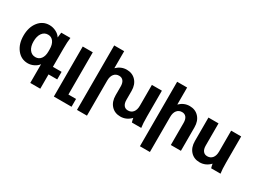

<svg xmlns="http://www.w3.org/2000/svg" viewBox="-53 -1415 3089 2327"><g transform="rotate(30 1491.5 -251.0)"><path d="M392.1 200.2V-62Q369.6 -30.3 328.6 -10.3Q287.6 9.8 245.1 9.8Q152.3 9.8 93.3 -64.7Q34.2 -139.2 34.2 -255.9Q34.2 -374 93.3 -449Q152.3 -523.9 245.1 -523.9Q294.4 -523.9 338.6 -501.2Q382.8 -478.5 403.8 -442.9Q406.2 -463.9 413.1 -515.1H541Q532.2 -457 532.2 -359.9V-106H653.8V0H532.2V200.2ZM392.1 -238.8V-270Q392.1 -336.9 364 -376Q335.9 -415 288.1 -415Q236.3 -415 205.6 -372.1Q174.8 -329.1 174.8 -255.9Q174.8 -184.6 205.6 -142.8Q236.3 -101.1 288.1 -101.1Q335.9 -101.1 364 -138.2Q392.1 -175.3 392.1 -238.8Z M722.2 200.2V-500H862.8V90.8H969.7V200.2Z M1185.5 -702.1V-463.9Q1247.1 -523.9 1326.7 -523.9Q1406.2 -523.9 1455.1 -470.7Q1503.9 -417.5 1503.9 -329.1V-206.1Q1503.9 -155.8 1524.7 -128.9Q1545.4 -102.1 1583.5 -102.1Q1627.9 -102.1 1654.3 -134.5Q1680.7 -167 1680.7 -225.1V-516.1H1820.8V-155.8Q1820.8 -54.2 1829.6 0H1698.7Q1689.9 -28.3 1685.5 -57.1Q1624 7.8 1539.6 7.8Q1460 7.8 1411.4 -45.4Q1362.8 -98.6 1362.8 -187V-310.1Q1362.8 -359.9 1341.8 -387Q1320.8 -414.1 1282.7 -414.1Q1238.3 -414.1 1211.9 -381.6Q1185.5 -349.1 1185.5 -291V200.2H1045.9V-702.1Z M2066.4 -702.1V-463.9Q2127.9 -523.9 2207.5 -523.9Q2287.1 -523.9 2335.9 -470.7Q2384.8 -417.5 2384.8 -329.1V0H2243.7V-310.1Q2243.7 -359.9 2222.7 -387Q2201.7 -414.1 2163.6 -414.1Q2119.1 -414.1 2092.8 -381.6Q2066.4 -349.1 2066.4 -291V200.2H1926.8V-702.1Z M2939 0H2808.1Q2799.3 -28.3 2794.9 -57.1Q2733.4 7.8 2648.9 7.8Q2569.3 7.8 2520.8 -45.4Q2472.2 -98.6 2472.2 -187V-516.1H2613.3V-206.1Q2613.3 -156.2 2634.3 -129.2Q2655.3 -102.1 2693.4 -102.1Q2737.8 -102.1 2763.9 -134.3Q2790 -166.5 2790 -225.1V-516.1H2930.2V-155.8Q2930.2 -54.2 2939 0Z"/></g></svg>

Font: LT Superior
Style: Bold
Weight: 400
Designer: Daniel Lyons
Foundry: LyonsType
Version: Version 1.000